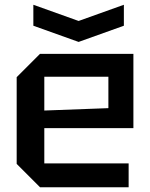

<svg xmlns="http://www.w3.org/2000/svg" viewBox="-20 -786 630 806"><path d="M50 -98V-462L148 -560H540V-248H166V-100H520V0H148ZM166 -322 435 -332V-464H166ZM500 -766V-678L310 -610L120 -678V-766L310 -698Z"/></svg>

Font: Tektur Medium
Style: Regular
Weight: 500
Designer: Adam Jagosz
Foundry: Adam Jagosz
Version: Version 1.005;gftools[0.9.30]